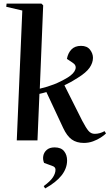

<svg xmlns="http://www.w3.org/2000/svg" viewBox="-20 -787 614 1076"><path d="M105 -728 15 -749 17 -767H212L222 -757L203 -290Q246 -300 283 -314.5Q320 -329 360 -353Q395 -375 402.5 -398.5Q410 -422 385 -437L355 -457Q361 -490 380.5 -510Q400 -530 434 -530Q468 -530 484.5 -508.5Q501 -487 501 -463Q501 -435 482 -407.5Q463 -380 416 -351Q398 -339 380 -329Q362 -319 341 -309L441 -110Q462 -70 476 -53.5Q490 -37 511 -37Q539 -37 566 -52L574 -39Q564 -29 545 -16.5Q526 -4 501.5 5Q477 14 450 14Q409 14 382 -5.5Q355 -25 334 -70L240 -271Q230 -268 220 -265.5Q210 -263 201 -261L190 0H74ZM233 269 225 256Q263 228 277 206Q291 184 291 164Q291 157 287 151.5Q283 146 271 142L227 126Q219 107 222.5 87Q226 67 242 53Q258 39 286 39Q322 39 339 60Q356 81 356 112Q356 201 233 269Z"/></svg>

Font: Literata 72pt SemiBold
Style: Italic
Weight: 600
Italic angle: -2°
Designer: Latin by Veronika Burian and Jose Scaglione. Greek by Irene Vlachou. Cyrillic by Vera Evstafieva
Foundry: TypeTogether
Version: Version 3.002